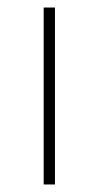

<svg xmlns="http://www.w3.org/2000/svg" viewBox="-20 -490 262 510"><path d="M96 0V-470H126V0Z"/></svg>

Font: Celebes Thin
Style: Regular
Weight: 250
Designer: Anugrah Pasau
Foundry: Lafontype
Version: Version 1.000; ttfautohint (v1.8.4)